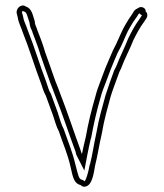

<svg xmlns="http://www.w3.org/2000/svg" viewBox="-20 -696 614 717"><path d="M43 -644 46 -632C50 -608 58 -597 65 -575C90 -513 109 -448 133 -385C138 -371 143 -352 151 -339C159 -317 168 -292 178 -265C185 -243 191 -222 200 -205C215 -160 232 -123 243 -75C250 -49 252 -11 281 -5C285 -1 290 2 297 1C325 -2 330 -50 335 -77C345 -117 350 -154 360 -196C369 -250 381 -290 393 -335C402 -365 416 -399 426 -428L432 -440C446 -478 464 -510 478 -546C490 -570 502 -593 517 -613L523 -622C526 -626 529 -631 530 -636V-641C530 -646 528 -650 524 -653C526 -666 507 -675 496 -666C490 -663 484 -660 480 -654L474 -644C464 -630 457 -619 449 -605C436 -584 425 -555 414 -532L401 -506C393 -486 383 -466 374 -443L356 -395C348 -375 341 -355 336 -335C322 -287 310 -239 300 -183C295 -162 290 -142 286 -121C284 -125 282 -130 281 -135C257 -200 231 -280 205 -346L196 -370C184 -398 174 -431 164 -458L149 -500C145 -514 140 -529 135 -543L120 -582C116 -597 110 -602 110 -616C102 -639 100 -664 76 -672C59 -684 37 -663 43 -644ZM62 -649V-650C62 -651 63 -654 65 -655L67 -654L70 -653C80 -650 81 -639 90 -612C92 -591 98 -587 101 -577V-576L116 -536C121 -523 126 -508 130 -495V-494L145 -451C155 -425 165 -392 177 -363L186 -339C212 -274 238 -194 262 -130C264 -120 265 -117 268 -112L295 -59L306 -117C310 -137 314 -157 319 -178L320 -179C330 -234 341 -282 355 -330C360 -350 367 -368 375 -388L393 -436C401 -457 411 -479 419 -498L432 -523C444 -548 454 -576 466 -595C474 -609 480 -618 490 -632L491 -633L497 -643C497 -643 499 -645 503 -647L502 -644L510 -639C509 -638 508 -636 507 -634L501 -625C484 -602 472 -579 460 -555V-554L459 -553C446 -519 429 -487 414 -448L408 -436L407 -435C397 -407 384 -372 374 -340C362 -295 349 -254 340 -200C330 -156 326 -121 316 -82L315 -81C309 -47 300 -20 295 -19L291 -23L285 -25C274 -27 271 -46 262 -80C250 -131 234 -167 219 -211L218 -213V-214C210 -228 204 -249 197 -271V-272C187 -299 178 -324 170 -346L169 -348L168 -349C162 -358 158 -376 152 -392C128 -454 109 -520 84 -582C76 -607 69 -615 66 -635V-636Z"/></svg>

Font: Scribbler
Style: Clr
Weight: 400
Designer: Mew Too
Foundry: Cannot Into Space Fonts
Version: Version 1.001